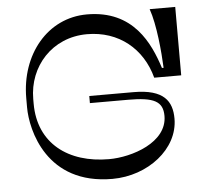

<svg xmlns="http://www.w3.org/2000/svg" viewBox="-51 -756 889 808"><g transform="rotate(-5 394.0 -351.5)"><path d="M338 -618C472 -618 571 -536 604 -411H718V-700H610C634 -632 644 -516 647 -449H640C606 -554 542 -701 345 -701C178 -701 60 -556 60 -372V-333C60 -237 114 -2 392 -2C542 -2 674 -104 674 -232C674 -305 641 -358 512 -358H325V-328H487C595 -328 633 -309 633 -247C633 -135 482 -86 385 -86C213 -86 89 -178 89 -346V-366C89 -503 190 -618 338 -618Z"/></g></svg>

Font: Space Cowgirl
Style: Regular
Weight: 400
Designer: Valery Marier
Foundry: Valery Marier
Version: Version 1.000;hotconv 1.0.109;makeotfexe 2.5.65596